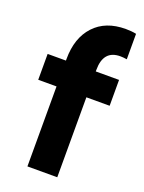

<svg xmlns="http://www.w3.org/2000/svg" viewBox="-145 -838 681 907"><g transform="rotate(20 195.0 -384.5)"><path d="M111 -402H19V-532H111V-540Q111 -646 168 -707.5Q225 -769 326 -769Q356 -769 379 -764V-636Q360 -639 346 -639Q261 -639 261 -540V-532H378V-402H261V0H111Z"/></g></svg>

Font: BLUETTI 2.0
Style: Bold
Weight: 700
Designer: Stijn de Vries
Foundry: tokotype
Version: Version 2.005;October 31, 2023;FontCreator 14.0.0.2814 64-bi